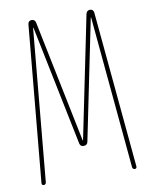

<svg xmlns="http://www.w3.org/2000/svg" viewBox="-83 -791 666 852"><g transform="rotate(-10 250.0 -365.0)"><path d="M36.1 -9.8 101.6 -714.8Q103.5 -729.5 118.2 -730.5Q133.8 -730.5 136.7 -714.8L249 -166Q249 -165 250 -165Q251 -165 251 -166L363.3 -714.8Q366.2 -729.5 381.8 -730.5Q395.5 -730.5 398.4 -714.8L463.9 -9.8Q463.9 0 455.1 0Q446.3 0 444.3 -9.8L380.9 -694.3Q380.9 -695.3 379.9 -695.3Q378.9 -695.3 378.9 -694.3L268.6 -155.3Q265.6 -140.6 250 -140.1Q234.4 -139.6 231.4 -155.3L121.1 -694.3Q121.1 -695.3 120.1 -695.3Q119.1 -695.3 119.1 -694.3L55.7 -9.8Q53.7 0 44.9 0Q36.1 0 36.1 -9.8Z"/></g></svg>

Font: Rounded-X Mgen+ 2m thin
Style: Regular
Weight: 100
Designer: [Source Han Sans]
Ryoko NISHIZUKA  (kana & ideographs); Paul D. Hunt (Latin, Greek & Cyrillic); Wenlong ZHANG  (bopomofo
Version: Version 1.059.20150602